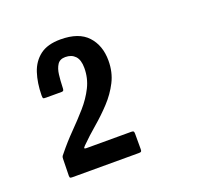

<svg xmlns="http://www.w3.org/2000/svg" viewBox="-85 -977 638 613"><g transform="rotate(-20 234.5 -670.5)"><path d="M136.4 -529H288.8Q294.8 -529 296.6 -527.2Q298.4 -525.4 298.4 -518.8V-466.6Q298.4 -460.6 296.6 -458.8Q294.8 -457 288.8 -457H64.4Q59 -457 56.3 -457.9Q53.6 -458.8 53.6 -464.8L54.8 -521.8Q54.8 -529 56.9 -531.7Q59 -534.4 62 -538Q86.6 -568.6 113.6 -595.9Q140.6 -623.2 164.3 -650.2Q188 -677.2 203 -707.2Q218 -737.2 218 -772Q218 -799.6 205.7 -812.5Q193.4 -825.4 172.4 -825.4Q153.8 -825.4 145.4 -812.5Q137 -799.6 134.6 -779.8Q132.2 -760 131.6 -739Q131.6 -733.6 130.7 -729.1Q129.8 -724.6 123.2 -724.6H71.6Q62.6 -724.6 61.1 -726.1Q59.6 -727.6 59.6 -736.6Q60.2 -778.6 71 -811.6Q81.8 -844.6 107.3 -864.1Q132.8 -883.6 177.2 -883.6Q239 -883.6 268.7 -851.5Q298.4 -819.4 298.4 -767.8Q298.4 -728.2 282.2 -696.4Q266 -664.6 240.8 -637.6Q215.6 -610.6 187.4 -586.6Q159.2 -562.6 135.2 -538.6Q128.6 -532 130.4 -530.5Q132.2 -529 136.4 -529Z"/></g></svg>

Font: Railroad Gothic CC
Style: Bold
Weight: 700
Designer: indestructible type*
Foundry: Cowboy Collective
Version: Version 1.000